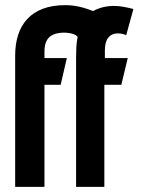

<svg xmlns="http://www.w3.org/2000/svg" viewBox="-20 -727 564 747"><path d="M471 -590 499 -692Q480 -697 460.5 -700.5Q441 -704 422 -704Q410 -704 396 -702Q382 -700 368.5 -695.5Q355 -691 342 -684Q322 -692 304 -697Q286 -702 269 -704.5Q252 -707 235 -707Q184 -707 147 -693Q110 -679 86 -653Q62 -627 50.5 -591Q39 -555 39 -512V0H153V-397H216L240 -501H153V-526Q153 -550 159.5 -564.5Q166 -579 177 -586.5Q188 -594 201.5 -597Q215 -600 228 -600Q238 -600 248.5 -598.5Q259 -597 268 -593.5Q277 -590 282 -584Q278 -563 277 -543Q276 -523 276 -502V0H386V-397H452L477 -501H388V-530Q388 -546 391 -558.5Q394 -571 400.5 -579.5Q407 -588 416.5 -592.5Q426 -597 438 -597Q443 -597 448 -596.5Q453 -596 459 -594.5Q465 -593 471 -590Z"/></svg>

Font: Advent Pro
Style: Regular
Weight: 400
Designer: VivaRado, Andreas Kalpakidis
Foundry: VivaRado, Andreas Kalpakidis
Version: Version 3.000